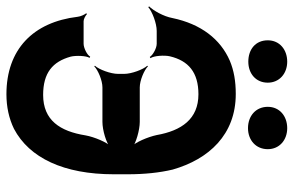

<svg xmlns="http://www.w3.org/2000/svg" viewBox="-190 -744 935 612"><g transform="rotate(90 278.0 -437.5)"><path d="M272 -602C351 -602 388 -548 402 -469C408 -441 425 -400 441 -386L444 -390C428 -403 386 -415 360 -415H250C228 -415 195 -429 183 -441L181 -439C193 -426 207 -389 207 -365V-346C207 -322 193 -285 181 -272L183 -270C195 -282 228 -296 250 -296H360C386 -296 428 -308 443 -322L440 -325C425 -311 408 -270 403 -242C390 -161 355 -107 274 -107C204 -107 168 -137 152 -195C148 -211 149 -245 156 -255L152 -257C147 -247 124 -236 111 -236H39C32 -236 21 -242 16 -247L14 -244C18 -239 24 -227 25 -217C42 -75 129 10 272 10C312 10 349 2 382 -14C475 -63 527 -173 527 -332V-377C527 -430 522 -478 512 -520C479 -635 401 -721 271 -721C230 -721 196 -715 165 -702C96 -672 48 -610 29 -519C24 -491 5 -458 -8 -445L-6 -442C9 -455 46 -469 70 -469H111C125 -469 147 -457 153 -447L157 -449C149 -460 147 -494 151 -511C165 -570 202 -602 272 -602ZM168 -761C206 -761 235 -785 235 -823C235 -860 206 -885 168 -885C130 -885 100 -861 100 -823C100 -784 129 -761 168 -761ZM380 -760C418 -760 447 -785 447 -823C447 -860 418 -885 380 -885C342 -885 312 -861 312 -823C312 -785 341 -760 380 -760Z"/></g></svg>

Font: Asimov
Style: EdgeExtreme
Weight: 500
Designer: Google
Version: Version 2.000980: 2014